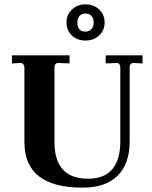

<svg xmlns="http://www.w3.org/2000/svg" viewBox="-20 -851 699 881"><path d="M358 10Q92 10 92 -199V-541Q92 -550 86.5 -556.5Q81 -563 73 -562L35 -560V-597H299V-560L250 -562H248Q230 -562 230 -542V-199Q230 -31 384 -31Q532 -31 532 -203V-541Q532 -551 527 -557Q522 -563 514 -562L465 -560V-597H634V-560L595 -562H593Q575 -562 575 -542V-203Q575 -100 520 -45Q465 10 358 10ZM285 -748Q285 -783 310 -807Q335 -831 372 -831Q410 -831 435 -807.5Q460 -784 460 -748Q460 -712 435 -688.5Q410 -665 372 -665Q334 -665 309.5 -688.5Q285 -712 285 -748ZM372 -706Q389 -706 399.5 -717.5Q410 -729 410 -748Q410 -767 399.5 -778Q389 -789 372 -789Q355 -789 345 -778Q335 -767 335 -748Q335 -706 372 -706Z"/></svg>

Font: UnnaBold
Style: Bold
Weight: 700
Designer: Jorge de Buen Unna
Foundry: Omnibus-Type
Version: Version 2.008;hotconv 1.0.109;makeotfexe 2.5.65596